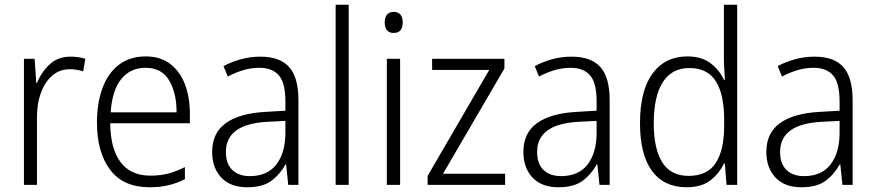

<svg xmlns="http://www.w3.org/2000/svg" viewBox="-20 -780 3693 810"><path d="M278 -541Q312 -541 340 -532L331 -479Q318 -483 304 -485.5Q290 -488 275 -488Q232 -488 201 -461.5Q170 -435 153 -389.5Q136 -344 136 -287V0H81V-532H126L133 -430H136Q154 -475 189 -508Q224 -541 278 -541Z M595 -542Q657 -542 698.5 -510Q740 -478 760.5 -423.5Q781 -369 781 -300V-260H445Q446 -152 489 -95.5Q532 -39 614 -39Q655 -39 688.5 -47.5Q722 -56 760 -75V-24Q726 -7 690.5 1.5Q655 10 611 10Q500 10 444.5 -64Q389 -138 389 -263Q389 -346 412.5 -409Q436 -472 482 -507Q528 -542 595 -542ZM594 -494Q530 -494 491.5 -446.5Q453 -399 447 -306H725Q725 -388 693.5 -441Q662 -494 594 -494Z M1078 -541Q1161 -541 1200 -497Q1239 -453 1239 -358V0H1196L1187 -87H1185Q1161 -44 1124.5 -17Q1088 10 1023 10Q952 10 913.5 -31Q875 -72 875 -139Q875 -219 932.5 -260.5Q990 -302 1100 -308L1184 -313V-352Q1184 -430 1156.5 -462Q1129 -494 1074 -494Q1041 -494 1008 -484.5Q975 -475 941 -457L923 -501Q956 -519 996 -530Q1036 -541 1078 -541ZM1106 -266Q933 -256 933 -139Q933 -89 960 -63Q987 -37 1034 -37Q1107 -37 1145 -85Q1183 -133 1184 -217V-270Z M1451 0H1396V-760H1451Z M1641 -730Q1660 -730 1669.5 -718Q1679 -706 1679 -686Q1679 -641 1641 -641Q1603 -641 1603 -686Q1603 -706 1612.5 -718Q1622 -730 1641 -730ZM1668 -532V0H1612V-532Z M2111 0H1784V-38L2044 -485H1803V-532H2108V-491L1849 -47H2111Z M2391 -541Q2474 -541 2513 -497Q2552 -453 2552 -358V0H2509L2500 -87H2498Q2474 -44 2437.5 -17Q2401 10 2336 10Q2265 10 2226.5 -31Q2188 -72 2188 -139Q2188 -219 2245.5 -260.5Q2303 -302 2413 -308L2497 -313V-352Q2497 -430 2469.5 -462Q2442 -494 2387 -494Q2354 -494 2321 -484.5Q2288 -475 2254 -457L2236 -501Q2269 -519 2309 -530Q2349 -541 2391 -541ZM2419 -266Q2246 -256 2246 -139Q2246 -89 2273 -63Q2300 -37 2347 -37Q2420 -37 2458 -85Q2496 -133 2497 -217V-270Z M2877 10Q2781 10 2730.5 -59Q2680 -128 2680 -261Q2680 -398 2733 -470Q2786 -542 2880 -542Q2940 -542 2978 -513Q3016 -484 3034 -443H3038Q3037 -466 3035.5 -490.5Q3034 -515 3034 -535V-760H3090V0H3045L3038 -90H3034Q3015 -49 2977.5 -19.5Q2940 10 2877 10ZM2885 -38Q2964 -38 2999.5 -92.5Q3035 -147 3035 -248V-276Q3035 -381 3000 -437Q2965 -493 2888 -493Q2814 -493 2776 -433Q2738 -373 2738 -260Q2738 -152 2774 -95Q2810 -38 2885 -38Z M3416 -541Q3499 -541 3538 -497Q3577 -453 3577 -358V0H3534L3525 -87H3523Q3499 -44 3462.5 -17Q3426 10 3361 10Q3290 10 3251.5 -31Q3213 -72 3213 -139Q3213 -219 3270.5 -260.5Q3328 -302 3438 -308L3522 -313V-352Q3522 -430 3494.5 -462Q3467 -494 3412 -494Q3379 -494 3346 -484.5Q3313 -475 3279 -457L3261 -501Q3294 -519 3334 -530Q3374 -541 3416 -541ZM3444 -266Q3271 -256 3271 -139Q3271 -89 3298 -63Q3325 -37 3372 -37Q3445 -37 3483 -85Q3521 -133 3522 -217V-270Z"/></svg>

Font: Noto Sans Sinhala SemiCondensed Light
Style: Regular
Weight: 300
Width: 4
Designer: Jelle Bosma - Monotype Design Team
Foundry: Monotype Imaging Inc.
Version: Version 2.006; ttfautohint (v1.8.4.7-5d5b)